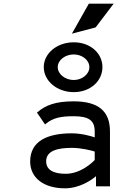

<svg xmlns="http://www.w3.org/2000/svg" viewBox="-20 -1013 762 1044"><path d="M500 -864 598 -993H463L371 -830ZM381 -717C427 -717 466 -686 466 -648C466 -610 427 -578 381 -578C334 -578 294 -610 294 -648C294 -686 334 -717 381 -717ZM381 -512C472 -512 537 -573 537 -648C537 -723 472 -783 381 -783C290 -783 218 -723 218 -648C218 -573 290 -512 381 -512ZM181 -401 225 -336 229 -340C269 -372 309 -381 380 -381C462 -381 495 -359 495 -298V-266C478 -272 426 -288 370 -288C238 -288 144 -246 144 -135C144 -46 218 11 333 11C413 11 478 -34 502 -55V0H578V-298C578 -409 515 -462 380 -462C281 -462 227 -440 185 -404ZM231 -136C231 -193 292 -209 370 -209C425 -209 479 -194 495 -189V-143C486 -133 421 -68 337 -68C271 -68 231 -89 231 -136Z"/></svg>

Font: Charger Monospace
Style: Regular
Weight: 400
Designer: Jasper
Foundry: Cannot Into Space Fonts
Version: Version 0.980